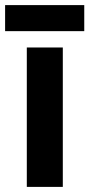

<svg xmlns="http://www.w3.org/2000/svg" viewBox="-33 -732 350 752"><path d="M213 0H72V-546H213ZM297 -712V-610H-13V-712Z"/></svg>

Font: Noto Sans Gujarati UI SemiCondensed
Style: Bold
Weight: 700
Width: 4
Designer: Jelle Bosma - Monotype Design Team, Universal Thirst
Foundry: Monotype Imaging Inc.
Version: Version 2.106; ttfautohint (v1.8.4.7-5d5b)